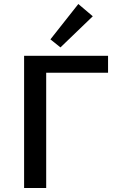

<svg xmlns="http://www.w3.org/2000/svg" viewBox="-20 -936 587 956"><path d="M518 -574H210V0H100V-658H518ZM231 -740 370 -916 442 -855 281 -700Z"/></svg>

Font: Ysabeau Semibold
Style: Regular
Weight: 600
Designer: Christian Thalmann (Catharsis Fonts)
Version: Version 0.003